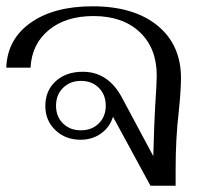

<svg xmlns="http://www.w3.org/2000/svg" viewBox="-20 -590 645 610"><path d="M555 -342Q555 -305 548 -236Q538 -152 538 -52V0H458L339 -219Q329 -186 301 -166Q273 -146 236 -146Q188 -146 156 -176.5Q124 -207 124 -253Q124 -302 157 -332Q190 -362 243 -362Q325 -362 369 -277L467 -94Q470 -203 473 -253Q478 -325 478 -350Q478 -437 424 -488Q370 -539 277 -539Q189 -539 135 -494.5Q81 -450 77 -375H0Q3 -465 77 -517.5Q151 -570 274 -570Q405 -570 480 -509Q555 -448 555 -342ZM316 -254Q316 -289 294 -311Q272 -333 237 -333Q203 -333 180.5 -311Q158 -289 158 -254Q158 -220 180 -198Q202 -176 237 -176Q272 -176 294 -198Q316 -220 316 -254Z"/></svg>

Font: Fahkwang Light
Style: Regular
Weight: 300
Version: Version 1.000; ttfautohint (v1.6)